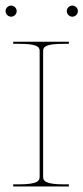

<svg xmlns="http://www.w3.org/2000/svg" viewBox="-25 -670 300 690"><path d="M-5 -630C-5 -619 4.5 -610 15 -610C26 -610 35 -619.5 35 -630C35 -641 25.5 -650 15 -650C4 -650 -5 -640.5 -5 -630ZM215 -630C215 -619 224.5 -610 235 -610C246 -610 255 -619.5 255 -630C255 -641 245.5 -650 235 -650C224 -650 215 -640.5 215 -630ZM222.5 0V-7.5H205C136.5 -7.5 130 -20.5 130 -35V-486.5C130 -502 139 -512.5 205 -512.5H222.5V-520H22.5V-512.5H42.5C108.5 -512.5 117.5 -502 117.5 -486.5V-35C117.5 -20.5 111 -7.5 42.5 -7.5H22.5V0Z"/></svg>

Font: ZnikomitSC
Style: Regular
Weight: 100
Designer: gluk
Foundry: gluk
Version: Version 0.55